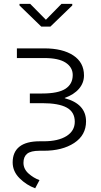

<svg xmlns="http://www.w3.org/2000/svg" viewBox="-20 -780 524 999"><path d="M199.2 -293.5Q282.7 -293.5 320.6 -318.1Q358.4 -342.8 358.4 -389.6Q358.4 -429.7 321.8 -453.9Q285.2 -478 210.4 -478H67.9V-528.3H210.4Q305.7 -528.3 361.3 -491.7Q417 -455.1 417 -387.7Q417 -348.6 390.9 -318.1Q364.7 -287.6 316.9 -270.5V-269Q372.1 -254.4 399.9 -224.1Q427.7 -193.8 427.7 -148.4Q427.7 -76.7 366 -36.1Q304.2 4.4 207.5 4.4H185.5Q140.1 4.4 121.1 20Q102.1 35.6 102.1 66.9Q102.1 99.1 128.2 122.6Q154.3 146 185.5 157.2L163.1 199.7Q117.7 183.1 81.8 147.5Q45.9 111.8 45.9 64.9Q45.9 11.2 81.1 -16.8Q116.2 -44.9 187.5 -44.9H207.5Q282.7 -44.9 325.9 -72Q369.1 -99.1 369.1 -146.5Q369.1 -197.3 327.1 -220.2Q285.2 -243.2 199.2 -243.2H135.3V-293.5ZM218.8 -677.2 299.8 -759.8H356V-751.5L242.2 -641.6H194.8L81.5 -751.5V-759.8H137.2Z"/></svg>

Font: Franko
Style: Light
Weight: 300
Designer: Google
Version: Version 1.200310; 2013